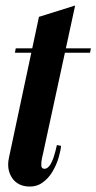

<svg xmlns="http://www.w3.org/2000/svg" viewBox="-20 -670 349 695"><path d="M121 -609 252 -650 136 -115Q135 -111 132 -97.5Q129 -84 129.5 -71.5Q130 -59 141 -59Q151 -59 159.5 -70.5Q168 -82 174.5 -102Q181 -122 186 -145L201 -142Q200 -127 192.5 -100.5Q185 -74 169.5 -48Q154 -22 130 -6.5Q106 9 72 4Q51 1 35.5 -12.5Q20 -26 13 -49Q6 -72 13 -102ZM208 -479 211 -495H309L306 -479ZM34 -479 37 -495H103L100 -479Z"/></svg>

Font: Emberly Black
Style: Italic
Weight: 900
Italic angle: -12°
Designer: Rajesh Rajput
Foundry: Rajesh Rajput
Version: Version 1.000